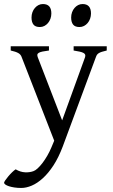

<svg xmlns="http://www.w3.org/2000/svg" viewBox="-43 -682 556 946"><path d="M482.9 -433.1Q468.3 -429.7 459 -426.8Q449.7 -423.8 443.8 -420.2Q438 -416.5 434.8 -411.9Q431.6 -407.2 429.2 -399.9L266.1 40Q245.6 94.2 220.5 132.8Q195.3 171.4 168.2 196Q141.1 220.7 113.8 232.4Q86.4 244.1 62 244.1Q43.5 244.1 27.8 241.7Q12.2 239.3 1 235.6Q-10.3 231.9 -16.6 227.3Q-22.9 222.7 -22.9 218.3Q-22.9 215.3 -17.1 206.5Q-11.2 197.8 -2.4 187.3Q6.3 176.8 16.4 167Q26.4 157.2 34.2 152.3Q57.6 166 80.8 167Q104 168 122.1 161.1Q130.9 158.2 142.6 147.5Q154.3 136.7 166.3 121.1Q178.2 105.5 189.7 85.7Q201.2 65.9 210 44.9L224.1 11.2L64 -399.9Q59.6 -413.6 46.9 -420.7Q34.2 -427.7 9.8 -433.1V-454.1H198.2V-433.1Q179.2 -430.7 167.2 -428.2Q155.3 -425.8 148.7 -422.1Q142.1 -418.5 141.1 -413.1Q140.1 -407.7 143.1 -399.9L263.2 -88.9L376 -399.9Q378.4 -407.2 376.7 -412.4Q375 -417.5 368.4 -421.1Q361.8 -424.8 349.9 -427.5Q337.9 -430.2 319.8 -433.1V-454.1H482.9ZM405.3 -615.7Q405.3 -602.1 400.9 -589.8Q396.5 -577.6 388.9 -568.6Q381.3 -559.6 371.1 -554.2Q360.8 -548.8 348.6 -548.8Q326.7 -548.8 317.1 -561Q307.6 -573.2 307.6 -595.7Q307.6 -609.4 312 -621.6Q316.4 -633.8 324.2 -642.8Q332 -651.9 342 -657Q352.1 -662.1 363.8 -662.1Q405.3 -662.1 405.3 -615.7ZM210 -615.7Q210 -602.1 205.6 -589.8Q201.2 -577.6 193.6 -568.6Q186 -559.6 175.8 -554.2Q165.5 -548.8 153.3 -548.8Q131.3 -548.8 121.8 -561Q112.3 -573.2 112.3 -595.7Q112.3 -609.4 116.7 -621.6Q121.1 -633.8 128.9 -642.8Q136.7 -651.9 146.7 -657Q156.7 -662.1 168.5 -662.1Q210 -662.1 210 -615.7Z"/></svg>

Font: Gentium Kaktovik
Style: Regular
Weight: 400
Designer: J. Victor Gaultney and Annie Olsen
Foundry: SIL International
Version: Version 1.102; 2013; Maintenance release